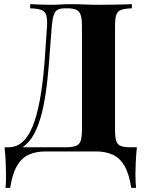

<svg xmlns="http://www.w3.org/2000/svg" viewBox="-20 -728 692 923"><path d="M614 -708V-688Q580 -687 562.5 -680.5Q545 -674 539 -656.5Q533 -639 533 -602V-106Q533 -70 538.5 -51.5Q544 -33 560 -26.5Q576 -20 608 -20H638Q634 19 632.5 55Q631 91 631 110Q631 130 632 146.5Q633 163 634 175H611Q601 109 579 70.5Q557 32 522.5 16Q488 0 441 0H199Q152 0 117.5 16Q83 32 61 70.5Q39 109 29 175H6Q8 163 8.5 146.5Q9 130 9 110Q9 91 7.5 55Q6 19 2 -20H293Q327 -20 344.5 -26.5Q362 -33 368 -51.5Q374 -70 374 -106V-602Q374 -639 367.5 -657Q361 -675 345.5 -681.5Q330 -688 305 -688H292Q271 -688 258 -681.5Q245 -675 238.5 -656.5Q232 -638 229 -602Q224 -545 219.5 -479Q215 -413 208 -345.5Q201 -278 188.5 -216.5Q176 -155 155 -106.5Q134 -58 101 -29.5Q68 -1 20 -1V-20Q66 -20 97 -54.5Q128 -89 147 -148Q166 -207 177.5 -282.5Q189 -358 195 -440Q201 -522 206 -602Q208 -637 202.5 -655Q197 -673 179 -680Q161 -687 125 -688V-708Q146 -707 175 -706Q204 -705 228 -705Q251 -705 272.5 -706.5Q294 -708 316 -708Q354 -708 385 -706.5Q416 -705 459 -705Q484 -705 513.5 -705.5Q543 -706 569.5 -706.5Q596 -707 614 -708Z"/></svg>

Font: Playfair Display
Style: Bold
Weight: 700
Designer: Claus Eggers Sørensen
Foundry: Claus Eggers Sørensen
Version: Version 1.203